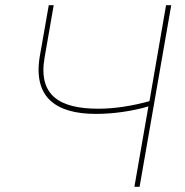

<svg xmlns="http://www.w3.org/2000/svg" viewBox="-20 -720 714 740"><path d="M350 -281C417 -281 493 -292 552 -310L498 0H518L640 -700H620L556 -330C490 -312 423 -301 359 -301C210 -301 126 -352 152 -499L187 -700H168L133 -501C108 -346 194 -281 350 -281Z"/></svg>

Font: Fixel Display Thin
Style: Italic
Weight: 100
Italic angle: -10°
Designer: AlfaBravo + MacPaw
Foundry: Kyrylo Tkachov, Marchela Mozhyna, Serhii Makarenko, Maria Weinstein, Zakhar Kryvoshyya
Version: Version 1.210;Glyphs 3.2 (3217)